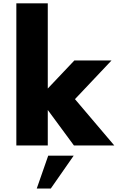

<svg xmlns="http://www.w3.org/2000/svg" viewBox="-20 -856 692 1130"><path d="M421.2 -272.5 652.5 0H415L261.2 -208.8V0H76.2V-836.2H261.2V-335L417.5 -500H636.2ZM196.2 253.8 263.8 60H413.8L278.8 253.8Z"/></svg>

Font: Now Black
Style: Regular
Weight: 900
Designer: Alfredo Marco Pradil
Foundry: Alfredo Marco Pradil
Version: Version 1.002;PS 001.002;hotconv 1.0.88;makeotf.lib2.5.64775